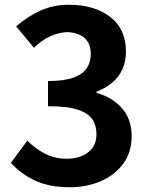

<svg xmlns="http://www.w3.org/2000/svg" viewBox="-20 -774 629 808"><path d="M274 14Q186 14 125.5 -15Q65 -44 26 -89L95 -182Q128 -149 169 -127.5Q210 -106 260 -106Q316 -106 351 -133Q386 -160 386 -209Q386 -246 368.5 -272Q351 -298 307 -312.5Q263 -327 182 -327V-433Q250 -433 289.5 -447.5Q329 -462 345.5 -487.5Q362 -513 362 -546Q362 -633 263 -639Q186 -635 123 -573L48 -663Q96 -705 150.5 -729.5Q205 -754 270 -754Q377 -754 443.5 -703Q510 -652 510 -557Q510 -437 386 -388V-383Q450 -366 492 -320Q534 -274 534 -201Q534 -133 498.5 -85Q463 -37 404 -11.5Q345 14 274 14Z"/></svg>

Font: Source Han Sans CN Bold
Style: Bold
Weight: 700
Designer: Ryoko NISHIZUKA 西塚涼子 (kana & ideographs); Paul D. Hunt (Latin, Greek & Cyrillic); Wenlong ZHANG 张文龙 (bopomofo); Sandoll 
Foundry: Adobe Systems Incorporated
Version: Version 1.00;May 30, 2023;FontCreator 11.5.0.2422 32-bit